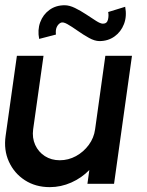

<svg xmlns="http://www.w3.org/2000/svg" viewBox="-26 -718 576 750"><path d="M-4 -187.5 40 -500H144L103.5 -213Q99 -179.5 111.5 -152Q124 -124.5 149.2 -108.2Q174.5 -92 207.5 -92Q241 -92 270.8 -108.2Q300.5 -124.5 320.8 -152Q341 -179.5 345.5 -213L385.5 -500H489.5L419.5 0H315.5L323 -54Q293 -23 252.5 -5Q212 13 168.5 13Q113 13 71.2 -14Q29.5 -41 8.8 -86.5Q-12 -132 -4 -187.5ZM362.5 -557.5Q344 -557.5 321.5 -570Q299 -582.5 276.8 -598.2Q254.5 -614 236.8 -624Q219 -634 210 -628.5Q200.5 -623 195.5 -611.8Q190.5 -600.5 192.5 -583L127 -566Q120 -601 131 -631Q142 -661 167 -679.2Q192 -697.5 226.5 -697.5Q245 -697.5 267 -686.8Q289 -676 310.5 -661.8Q332 -647.5 349.2 -636.5Q366.5 -625.5 376 -625.5Q392 -625.5 395.8 -641.5Q399.5 -657.5 396.5 -671L463 -691.5Q470 -654 458.2 -623.8Q446.5 -593.5 421.2 -575.5Q396 -557.5 362.5 -557.5Z"/></svg>

Font: Urbanist SemiBold
Style: Italic
Weight: 600
Italic angle: -8°
Designer: Corey Hu
Foundry: Corey Hu
Version: Version 1.321; ttfautohint (v1.8.4.7-5d5b)